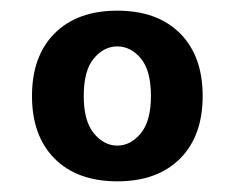

<svg xmlns="http://www.w3.org/2000/svg" viewBox="-20 -730 440 360"><path d="M200 -390Q125 -390 82.5 -432.5Q40 -475 40 -550Q40 -625 82.5 -667.5Q125 -710 200 -710Q275 -710 317.5 -667.5Q360 -625 360 -550Q360 -475 317.5 -432.5Q275 -390 200 -390ZM200 -457Q225 -457 244 -480Q263 -503 263 -550Q263 -598 244 -620.5Q225 -643 200 -643Q175 -643 156 -620.5Q137 -598 137 -550Q137 -503 156 -480Q175 -457 200 -457Z"/></svg>

Font: Cuprum SemiBold
Style: Regular
Weight: 600
Designer: Jovanny Lemonad
Foundry: Jovanny Lemonad
Version: Version 3.000